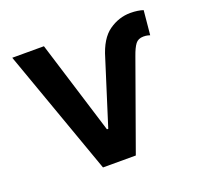

<svg xmlns="http://www.w3.org/2000/svg" viewBox="-102 -667 817 781"><g transform="rotate(-20 307.0 -276.5)"><path d="M22.7 -545.5H159.8L285.2 -140.3H290.8L377.8 -415.5Q399.9 -491.8 443 -522.2Q486.2 -552.6 536.2 -552.6Q552.9 -552.6 567.1 -550.4Q581.3 -548.3 591.3 -544.7L581.3 -439.6Q577.8 -440.7 570.8 -442.5Q563.9 -444.2 552.9 -444.2Q530.5 -444.2 518.8 -428.8Q507.1 -413.4 495.7 -380.7L359 0H217Z"/></g></svg>

Font: Inter UI Semi Bold
Style: Regular
Weight: 600
Designer: Rasmus Andersson
Foundry: rsms
Version: 3.2;8d6f07862